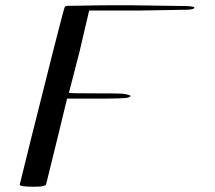

<svg xmlns="http://www.w3.org/2000/svg" viewBox="-20 -625 818 730"><path d="M351 -270Q375 -270 391.5 -270Q408 -270 421 -269.5Q434 -269 440.5 -269Q447 -269 454 -267.5Q461 -266 462 -266Q463 -266 469 -264Q475 -262 477 -261Q477 -258 468 -254Q456 -250 348 -250H235Q209 -141 155 77L146 82Q137 85 109 85Q55 85 55 77Q55 76 97 -93Q139 -262 181.5 -429Q224 -596 226 -598Q229 -603 239 -603Q240 -603 254 -603Q268 -603 290.5 -603.5Q313 -604 341 -604.5Q369 -605 405.5 -605Q442 -605 477 -605Q656 -603 687.5 -602Q719 -601 719 -596Q719 -589 691.5 -588Q664 -587 513 -585H319L282 -427L242 -272Q242 -270 351 -270Z"/></svg>

Font: KaTeX_AMS
Style: Regular
Weight: 400
Version: Version 1.1; ttfautohint (v1.3)